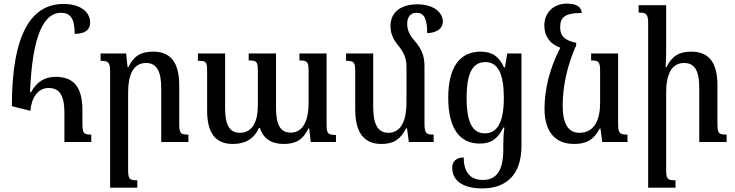

<svg xmlns="http://www.w3.org/2000/svg" viewBox="-20 -789 4083 1067"><path d="M149 -173C155 -245 189 -300 251 -300C315 -300 338 -252 338 -161V0H487V-41C443 -41 438 -48 438 -110V-177C438 -303 391 -362 289 -362C227 -362 183 -333 153 -277H147C159 -592 224 -718 318 -718C371 -718 395 -687 395 -601C451 -601 481 -622 481 -663C481 -722 428 -767 333 -767C155 -767 46 -603 46 -199Z M1027 -41C982 -41 976 -48 976 -105V-314C976 -444 927 -502 831 -502C766 -502 726 -482 693 -416H689L681 -492H539V-451C583 -451 592 -443 592 -389V254H743V213C698 213 692 206 692 151V-275C692 -369 718 -439 792 -439C855 -439 876 -385 876 -299V0H1027Z M1644 -492V-453C1691 -453 1695 -444 1695 -389V-216C1695 -125 1667 -52 1596 -52C1536 -52 1514 -98 1514 -191V-492H1362V-453C1409 -453 1413 -446 1413 -389V-203C1413 -116 1385 -51 1313 -51C1251 -51 1231 -101 1231 -191V-492H1080V-451C1126 -451 1131 -446 1131 -392V-176C1131 -48 1178 11 1274 11C1338 11 1390 -13 1419 -78H1424C1443 -20 1486 11 1557 11C1622 11 1664 -11 1694 -76H1698L1707 0H1847V-39C1800 -39 1795 -48 1795 -100V-492Z M2339 -104V-423C2339 -480 2321 -521 2281 -566C2254 -596 2243 -626 2243 -656C2243 -692 2259 -718 2295 -718C2338 -718 2354 -682 2354 -605C2404 -606 2441 -629 2441 -669C2441 -722 2387 -765 2299 -765C2211 -765 2150 -724 2150 -644C2150 -603 2165 -570 2194 -535C2223 -500 2239 -465 2239 -419V-217C2239 -127 2212 -51 2139 -51C2075 -51 2054 -105 2054 -199V-492H1903V-451C1949 -451 1954 -444 1954 -387V-183C1954 -48 2005 11 2100 11C2166 11 2205 -13 2237 -76H2242L2252 0H2390V-41C2348 -41 2339 -48 2339 -104Z M2660 258C2793 258 2878 183 2878 21V-492H2799L2786 -414H2781C2755 -474 2715 -502 2651 -502C2534 -502 2471 -414 2471 -246C2471 -75 2535 9 2646 9C2711 9 2748 -20 2777 -80H2783C2778 -44 2777 -16 2777 15V40C2777 164 2736 211 2663 211C2592 211 2557 166 2557 86C2516 86 2493 108 2493 143C2493 213 2549 258 2660 258ZM2674 -48C2598 -48 2573 -125 2573 -245C2573 -365 2598 -444 2677 -444C2748 -444 2780 -378 2780 -245C2780 -96 2736 -48 2674 -48Z M3170 11C3236 11 3278 -9 3313 -75H3317L3327 0H3467V-41C3423 -41 3415 -48 3415 -104V-492H3265V-453C3309 -453 3315 -446 3315 -388V-217C3315 -128 3286 -51 3200 -51C3136 -51 3107 -105 3107 -201C3107 -309 3132 -426 3182 -537V-551C3115 -565 3093 -591 3093 -637C3093 -689 3113 -717 3213 -717C3211 -749 3186 -769 3131 -769C3052 -769 3005 -715 3005 -647C3005 -585 3039 -543 3094 -524C3034 -410 3006 -290 3006 -185C3006 -49 3072 11 3170 11Z M4018 -41C3972 -41 3967 -48 3967 -105V-314C3967 -444 3918 -502 3821 -502C3756 -502 3716 -480 3683 -415H3679C3680 -441 3682 -466 3682 -492V-760H3529V-719C3573 -719 3582 -711 3582 -657V254H3734V213C3688 213 3682 206 3682 151V-275C3682 -370 3709 -439 3782 -439C3846 -439 3866 -387 3866 -299V0H4018Z"/></svg>

Font: Noto Serif Armenian SemiCondensed Medium
Style: Regular
Weight: 500
Width: 4
Designer: Monotype Design Team
Foundry: Monotype Imaging Inc.
Version: Version 2.008